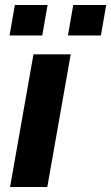

<svg xmlns="http://www.w3.org/2000/svg" viewBox="-20 -743 442 763"><path d="M20 0 113 -527H261L168 0ZM18 -602 39 -723H169L148 -602ZM250 -602 271 -723H402L381 -602Z"/></svg>

Font: Archivo SemiExpanded
Style: Bold Italic
Weight: 700
Width: 6
Italic angle: -10°
Designer: Hector Gatti
Foundry: Omnibus-Type
Version: Version 2.001